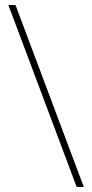

<svg xmlns="http://www.w3.org/2000/svg" viewBox="-20 -734 362 754"><path d="M41 -714H13L281 0H309Z"/></svg>

Font: Noto Sans Meetei Mayek Thin
Style: Regular
Weight: 100
Designer: Monotype Design Team and Neelakash Kshetrimayum
Foundry: Monotype Imaging Inc.
Version: Version 2.002